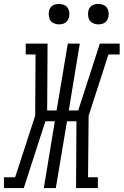

<svg xmlns="http://www.w3.org/2000/svg" viewBox="-60 -957 629 977"><path d="M-40 0V-55H17L119 -368L121 -680H71V-735H182L180 -395H228L285 -735H346L290 -395H338L448 -735H549V-680H492L391 -368L388 -55H438V0H327L329 -340H281L224 0H163L219 -340H171L61 0ZM440 -833Q428 -833 416.5 -837.5Q405 -842 398 -851Q391 -860 389 -872.5Q387 -885 389 -898Q390 -906 394.5 -914.5Q399 -923 406.5 -928Q414 -933 423 -935Q432 -937 440 -937Q453 -937 464.5 -932.5Q476 -928 483 -919Q490 -910 492 -897.5Q494 -885 492 -872Q490 -864 485.5 -855.5Q481 -847 473.5 -842Q466 -837 457.5 -835Q449 -833 440 -833ZM240 -833Q228 -833 216.5 -837.5Q205 -842 198 -851Q191 -860 189 -872.5Q187 -885 189 -898Q190 -906 194.5 -914.5Q199 -923 206.5 -928Q214 -933 223 -935Q232 -937 240 -937Q253 -937 264.5 -932.5Q276 -928 283 -919Q290 -910 292 -897.5Q294 -885 292 -872Q290 -864 285.5 -855.5Q281 -847 273.5 -842Q266 -837 257.5 -835Q249 -833 240 -833Z"/></svg>

Font: Iosevka Slab Light Oblique
Style: Regular
Weight: 300
Italic angle: -9°
Monospace: yes
Designer: Belleve Invis
Foundry: Belleve Invis
Version: Version 11.1.1; ttfautohint (v1.8.3)